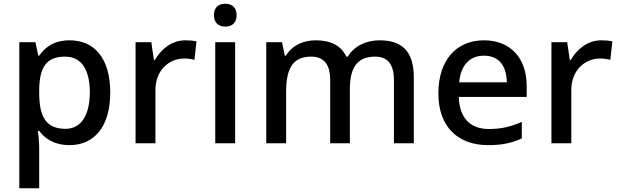

<svg xmlns="http://www.w3.org/2000/svg" viewBox="-20 -764 3303 1024"><path d="M352 -549C268 -549 220 -512 189 -467H184L169 -539H83V240H189V20C189 -5 185 -42 182 -66H189C219 -25 269 10 351 10C481 10 568 -87 568 -270C568 -455 482 -549 352 -549ZM327 -462C417 -462 459 -389 459 -272C459 -156 417 -77 329 -77C222 -77 189 -146 189 -271V-287C191 -405 227 -462 327 -462Z M969 -549C895 -549 839 -501 805 -443H801L787 -539H703V0H809V-284C809 -390 882 -452 963 -452C980 -452 1002 -449 1017 -445L1028 -544C1012 -547 988 -549 969 -549Z M1182 -744C1148 -744 1121 -727 1121 -683C1121 -640 1148 -622 1182 -622C1214 -622 1242 -640 1242 -683C1242 -727 1214 -744 1182 -744ZM1234 -539H1128V0H1234Z M2004 -549C1936 -549 1870 -521 1835 -462H1827C1800 -521 1744 -549 1663 -549C1599 -549 1538 -523 1505 -467H1499L1484 -539H1400V0H1506V-272C1506 -394 1538 -462 1639 -462C1708 -462 1741 -420 1741 -337V0H1846V-290C1846 -401 1884 -462 1980 -462C2049 -462 2081 -420 2081 -337V0H2187V-351C2187 -490 2125 -549 2004 -549Z M2561 -549C2416 -549 2318 -446 2318 -265C2318 -84 2426 10 2583 10C2659 10 2709 -1 2763 -26V-114C2706 -89 2656 -76 2587 -76C2487 -76 2430 -136 2427 -247H2789V-305C2789 -455 2702 -549 2561 -549ZM2561 -467C2644 -467 2682 -409 2683 -325H2429C2437 -416 2485 -467 2561 -467Z M3187 -549C3113 -549 3057 -501 3023 -443H3019L3005 -539H2921V0H3027V-284C3027 -390 3100 -452 3181 -452C3198 -452 3220 -449 3235 -445L3246 -544C3230 -547 3206 -549 3187 -549Z"/></svg>

Font: Noto Sans Gunjala Gondi Medium
Style: Regular
Weight: 500
Designer: Ek Type
Foundry: Ek Type
Version: Version 1.004